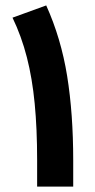

<svg xmlns="http://www.w3.org/2000/svg" viewBox="-20 -692 353 712"><path d="M251.5 0H117.7V-98.6Q117.7 -214.8 108.6 -308.3Q99.6 -401.9 79.6 -479.7Q59.6 -557.6 26.4 -626.5L151.4 -671.9Q206.5 -549.8 229 -410.2Q251.5 -270.5 251.5 -97.2Z"/></svg>

Font: Vazirmatn UI ExtraBold
Style: Regular
Weight: 800
Designer: Saber Rastikerdar
Foundry: Saber Rastikerdar
Version: Version 33.003